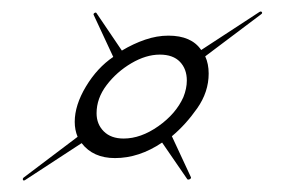

<svg xmlns="http://www.w3.org/2000/svg" viewBox="-20 -435 496 334"><path d="M24 -122Q21 -120 20 -122Q19 -124 21 -126L115 -197Q110 -209 110 -223Q110 -252 129.5 -284.5Q149 -317 177 -336L143 -409Q142 -411 144.5 -412.5Q147 -414 148 -412L192 -347Q212 -359 232.5 -366Q253 -373 273 -373Q313 -373 330 -348L431 -414Q434 -416 435.5 -414Q437 -412 434 -410L337 -337Q343 -324 343 -307Q343 -275 323 -246.5Q303 -218 279 -198L312 -127Q313 -125 310.5 -123.5Q308 -122 306 -123L262 -187Q222 -160 180 -160Q142 -160 122 -186ZM195 -194Q225 -194 255.5 -215.5Q286 -237 299 -266Q305 -281 305 -295Q305 -315 293 -327.5Q281 -340 258 -340Q234 -340 208.5 -325Q183 -310 165.5 -287Q148 -264 148 -238Q148 -219 160.5 -206.5Q173 -194 195 -194Z"/></svg>

Font: Luxurious Script
Style: Regular
Weight: 400
Designer: Robert E. Leuschke
Foundry: Robert E. Leuschke
Version: Version 1.010; ttfautohint (v1.8.3)